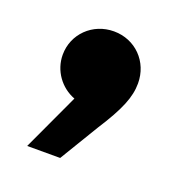

<svg xmlns="http://www.w3.org/2000/svg" viewBox="-72 -239 418 443"><g transform="rotate(20 137.5 -17.5)"><path d="M120 141 178 45C216 -14 230 -48 230 -82C230 -135 190 -176 137 -176C85 -176 44 -136 44 -85C44 -46 69 -12 104 1L39 141Z"/></g></svg>

Font: Bounded Med
Style: Regular
Weight: 500
Designer: Vlad Churkin
Version: Version 3.0